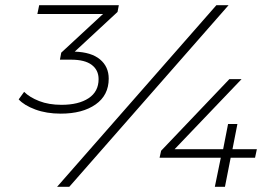

<svg xmlns="http://www.w3.org/2000/svg" viewBox="-20 -720 1065 740"><path d="M214 -282Q159 -282 116 -298Q73 -314 52 -337L73 -366Q94 -345 131 -330.5Q168 -316 217 -316Q283 -316 321.5 -341.5Q360 -367 360 -415Q360 -450 333.5 -470Q307 -490 254 -490H211L216 -517L377 -666H124L131 -700H438L433 -674L268 -521Q332 -519 365.5 -491Q399 -463 399 -417Q399 -353 348.5 -317.5Q298 -282 214 -282ZM200 0 814 -700H861L247 0ZM595 -112 601 -139 864 -415H911L653 -145H840L859 -242H895L876 -145H970L963 -112H869L847 0H808L831 -112Z"/></svg>

Font: Montserrat Light
Style: Italic
Weight: 300
Italic angle: -11.3°
Designer: Julieta Ulanovsky
Foundry: Julieta Ulanovsky
Version: Version 9.000; ttfautohint (v1.8.4.7-5d5b)